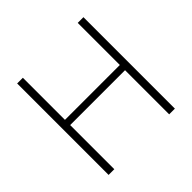

<svg xmlns="http://www.w3.org/2000/svg" viewBox="-180 -904 1080 1080"><g transform="rotate(-45 360.0 -364.0)"><path d="M96.2 0V-727.5H141.6V-392.6H578.1V-727.5H623.5V0H578.1V-351.1H141.6V0Z"/></g></svg>

Font: Inter 20pt ExtraLight
Style: Regular
Weight: 250
Version: Version 4.001;git-66647c0bb